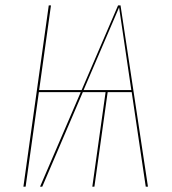

<svg xmlns="http://www.w3.org/2000/svg" viewBox="-20 -701 645 721"><path d="M527.3 0 474.6 -355H384.3L334.5 0H326.7L376.5 -355H291L138.7 0H130.4L283.2 -355H126L76.2 0H67.9L163.1 -680.7H171.4L127 -362.8H286.6L423.3 -680.7H432.6L535.6 0ZM473.1 -362.8 427.2 -673.3 293.9 -362.8Z"/></svg>

Font: Fira Sans Compressed Eight
Style: Italic
Weight: 100
Width: 3
Italic angle: -8°
Designer: Carrois Corporate & Edenspiekermann AG
Foundry: Carrois Corporate GbR & Edenspiekermann AG
Version: Version 4.203;PS 004.203;hotconv 1.0.88;makeotf.lib2.5.64775